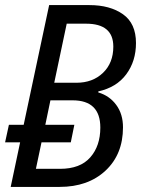

<svg xmlns="http://www.w3.org/2000/svg" viewBox="-21 -734 557 754"><path d="M21 0H213Q325 0 393.5 -64Q462 -128 462 -234Q462 -286 435.5 -322Q409 -358 365 -371V-375Q437 -391 475 -442.5Q513 -494 513 -565Q513 -642 462 -678Q411 -714 330 -714H172L72 -244H14L-1 -175H58ZM192 -409 241 -641H317Q424 -641 424 -551Q424 -487 383.5 -448Q343 -409 279 -409ZM120 -71 142 -175H257L271 -244H157L177 -340H264Q373 -340 373 -233Q373 -161 333.5 -116Q294 -71 215 -71Z"/></svg>

Font: Noto Sans UI SemiCondensed
Style: Italic
Weight: 400
Width: 4
Italic angle: -12°
Designer: Monotype Design Team
Foundry: Monotype Imaging Inc.
Version: Version 1.901